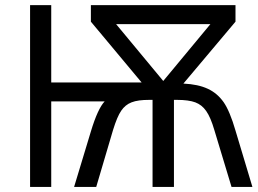

<svg xmlns="http://www.w3.org/2000/svg" viewBox="-20 -734 1014 754"><path d="M336.9 -648.9V-713.9H904.8V-648.9L700.2 -405.8C778.3 -401.9 825.2 -379.4 858.4 -332.5C874.5 -309.1 890.1 -272 904.8 -221.2L971.2 0H889.2L821.8 -223.1C801.8 -291 781.2 -318.8 747.1 -332C730 -338.4 705.6 -341.8 674.8 -341.8H663.1V0H579.1V-341.8H566.9C505.9 -341.8 477.5 -330.1 456.1 -299.3C445.3 -283.7 434.6 -258.3 423.8 -223.1L357.9 0H271L336.9 -217.8C355 -277.8 373 -316.9 391.1 -335.9H181.2V0H98.1V-713.9H181.2V-410.2H536.1ZM436 -639.2 621.1 -416 806.2 -639.2Z"/></svg>

Font: OpenSansEmoji
Style: Regular
Weight: 400
Foundry: MorbZ
Version: Version 1.000;PS 001.000;hotconv 1.0.70;makeotf.lib2.5.58329